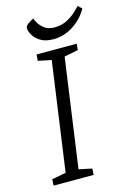

<svg xmlns="http://www.w3.org/2000/svg" viewBox="-125 -888 641 949"><g transform="rotate(-15 195.5 -413.5)"><path d="M27 0 29 -32 101 -46 179 -602 111 -616 114 -648H319L316 -616L245 -602L167 -46L234 -32L232 0ZM215 -699Q174 -699 149 -714.5Q124 -730 112.5 -750.5Q101 -771 101 -786Q101 -797 116 -807.5Q131 -818 144 -824Q145 -818 154.5 -801Q164 -784 183.5 -769Q203 -754 234 -754Q271 -754 299.5 -769Q328 -784 346.5 -802Q365 -820 372 -827L391 -809Q362 -758 314.5 -728.5Q267 -699 215 -699Z"/></g></svg>

Font: Faustina Light
Style: Italic
Weight: 300
Italic angle: -8°
Designer: Alfonso Garcia
Foundry: http://www.omnibus-type.com
Version: Version 1.200